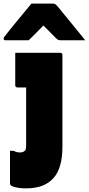

<svg xmlns="http://www.w3.org/2000/svg" viewBox="-49 -838 490 1058"><path d="M284 -547Q287 -547 289.5 -545.5Q292 -544 293.5 -541.5Q295 -539 295 -536Q295 -484 295 -434.5Q295 -385 295 -337Q295 -289 295 -239.5Q295 -190 295 -138.5Q295 -87 295 -30Q295 28 283 71.5Q271 115 245.5 143.5Q220 172 182.5 186Q145 200 93 200Q72 200 55 197.5Q38 195 26 191Q14 187 9 182Q8 180 7 178Q6 176 6 174Q6 130 6 84Q6 38 6 -7H26Q33 -3 39 -1Q45 1 50 1.5Q55 2 61 2Q70 2 76 0Q82 -2 86 -6Q90 -9 91.5 -12.5Q93 -16 94 -21.5Q95 -27 95 -33Q95 -78 95 -118Q95 -158 95 -196.5Q95 -235 95 -274.5Q95 -314 95 -356H85Q82 -356 77 -356Q72 -356 66.5 -356Q61 -356 56 -356Q51 -356 46 -356Q42 -356 38.5 -359.5Q35 -363 35 -367Q35 -412 35 -457Q35 -502 35 -547Q70 -547 102.5 -547Q135 -547 165.5 -547Q196 -547 226 -547Q256 -547 284 -547ZM124 -818Q154 -818 184 -818Q214 -818 244 -818Q252 -818 257 -814Q262 -810 274 -796Q281 -787 298 -766.5Q315 -746 337 -719Q359 -692 381 -665Q403 -638 421 -616Q389 -616 355.5 -616Q322 -616 289 -616Q278 -616 272.5 -618Q267 -620 260 -627Q251 -636 230 -657.5Q209 -679 171 -717L223 -697H159L210 -718Q173 -680 150.5 -657Q128 -634 109 -616H-18Q-23 -616 -25 -617Q-27 -618 -28 -620.5Q-29 -623 -29 -625Q-29 -630 -26 -634Q-23 -638 -11 -653Q0 -667 18 -689.5Q36 -712 57 -737Q78 -762 96 -784Q114 -806 124 -818Z"/></svg>

Font: Recursive Black
Style: Regular
Weight: 900
Version: Version 1.085